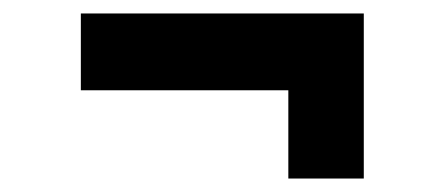

<svg xmlns="http://www.w3.org/2000/svg" viewBox="-20 -427 660 285"><path d="M408 -162V-293H100V-407H520V-162Z"/></svg>

Font: Space Grotesk Light
Style: Bold
Weight: 700
Version: Version 2.000